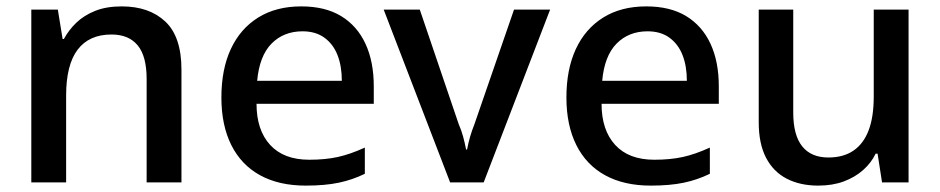

<svg xmlns="http://www.w3.org/2000/svg" viewBox="-20 -571 2943 601"><path d="M361 -551Q447 -551 497.5 -503.5Q548 -456 548 -353V0H439V-324Q439 -395 411 -429Q383 -463 329 -463Q259 -463 223 -415.5Q187 -368 187 -272V0H78V-541H161L176 -449H180Q195 -477 219 -500Q243 -523 278 -537Q313 -551 361 -551Z M923 -551Q998 -551 1048 -520.5Q1098 -490 1124 -434Q1150 -378 1150 -301V-246H783Q783 -164 825.5 -117.5Q868 -71 948 -71Q998 -71 1037 -79.5Q1076 -88 1122 -109V-27Q1083 -8 1040 1Q997 10 937 10Q853 10 794 -22.5Q735 -55 704 -117Q673 -179 673 -266Q673 -354 702.5 -417.5Q732 -481 788 -516Q844 -551 923 -551ZM927 -473Q868 -473 830 -434.5Q792 -396 785 -318H1050Q1050 -364 1036.5 -398.5Q1023 -433 995.5 -453Q968 -473 927 -473Z M1389 0 1181 -541H1294L1416 -182Q1424 -164 1429.5 -144Q1435 -124 1439 -103H1442Q1446 -124 1451.5 -143Q1457 -162 1465 -182L1589 -541H1702L1494 0Z M2003 -551Q2078 -551 2128 -520.5Q2178 -490 2204 -434Q2230 -378 2230 -301V-246H1863Q1863 -164 1905.5 -117.5Q1948 -71 2028 -71Q2078 -71 2117 -79.5Q2156 -88 2202 -109V-27Q2163 -8 2120 1Q2077 10 2017 10Q1933 10 1874 -22.5Q1815 -55 1784 -117Q1753 -179 1753 -266Q1753 -354 1782.5 -417.5Q1812 -481 1868 -516Q1924 -551 2003 -551ZM2007 -473Q1948 -473 1910 -434.5Q1872 -396 1865 -318H2130Q2130 -364 2116.5 -398.5Q2103 -433 2075.5 -453Q2048 -473 2007 -473Z M2824 -541V0H2741L2727 -90H2721Q2707 -61 2681.5 -38.5Q2656 -16 2621 -3Q2586 10 2541 10Q2485 10 2443 -11.5Q2401 -33 2378 -77Q2355 -121 2355 -188V-541H2463V-219Q2463 -148 2491 -113Q2519 -78 2573 -78Q2620 -78 2651.5 -99.5Q2683 -121 2699 -163Q2715 -205 2715 -269V-541Z"/></svg>

Font: Noto Sans Hebrew Thin Medium
Style: Regular
Weight: 500
Version: Version 3.001